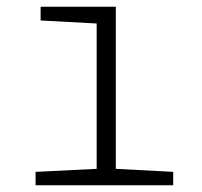

<svg xmlns="http://www.w3.org/2000/svg" viewBox="-20 -552 603 572"><path d="M86 0V-40L268 -49V-482L101 -491V-532H325V-49L496 -40V0Z"/></svg>

Font: Noto Sans Mono SemiCondensed Light
Style: Regular
Weight: 300
Width: 4
Designer: Monotype Design Team
Foundry: Monotype Imaging Inc.
Version: Version 2.014; ttfautohint (v1.8.4.7-5d5b)